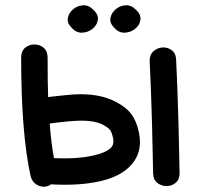

<svg xmlns="http://www.w3.org/2000/svg" viewBox="-20 -700 758 726"><path d="M156 5Q165 3 173 -3Q278 3 355 -14Q428 -30 467 -67Q521 -118 506 -196Q497 -241 477 -268Q457 -295 416 -316Q354 -348 260 -343Q233 -341 188 -336L162 -333Q160 -388 160 -482Q160 -507 145 -519.5Q130 -532 110 -532Q90 -532 75 -519.5Q60 -507 60 -482Q60 -194 96 -33Q101 -13 118.5 -2Q136 9 156 5ZM184 -102Q173 -163 168 -233L200 -237Q242 -242 265 -243Q334 -247 370 -228Q390 -217 396.5 -208Q403 -199 408 -176Q412 -153 398 -140Q379 -122 333 -112Q272 -98 184 -102ZM559 -44Q560 -19 576 -7.5Q592 4 611.5 3.5Q631 3 645.5 -10Q660 -23 659 -48Q658 -85 655 -231Q651 -376 646 -474Q645 -499 629 -510.5Q613 -522 593.5 -520.5Q574 -519 559.5 -505.5Q545 -492 546 -468Q551 -370 555 -226Q558 -82 559 -44ZM333 -663Q316 -681 294.5 -680Q273 -679 256.5 -665Q240 -651 236.5 -631.5Q233 -612 253 -593Q270 -575 292 -576.5Q314 -578 330.5 -591.5Q347 -605 350 -625Q353 -645 333 -663ZM494 -663Q477 -681 455.5 -680Q434 -679 417.5 -665Q401 -651 397.5 -631.5Q394 -612 414 -593Q431 -575 453 -576.5Q475 -578 491.5 -591.5Q508 -605 511 -625Q514 -645 494 -663Z"/></svg>

Font: Balsamiq Sans
Style: Regular
Weight: 400
Designer: Michael Angeles
Foundry: Balsamiq SRL
Version: Version 1.020; ttfautohint (v1.8.4.7-5d5b);gftools[0.9.26]